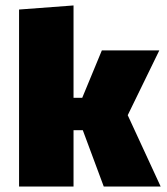

<svg xmlns="http://www.w3.org/2000/svg" viewBox="-20 -685 615 705"><path d="M250 -207V0H50V-650L250 -665V-326H282L354 -500H565L449 -262L570 0H361L284 -207Z"/></svg>

Font: Changa Black
Style: Regular
Weight: 900
Designer: Eduardo Rodriguez Tunni
Foundry: Eduardo Rodriguez Tunni
Version: Version 2.001; ttfautohint (v1.5.10-5e6f)